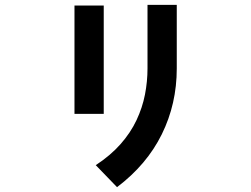

<svg xmlns="http://www.w3.org/2000/svg" viewBox="-20 -690 1040 794"><path d="M409 -219H288V-667H409ZM711 -407Q711 -260 649 -134.5Q587 -9 464 84L376 -7Q437 -47 478.5 -94Q520 -141 544.5 -193Q569 -245 579.5 -299Q590 -353 590 -407V-670H711Z"/></svg>

Font: NanumGothicCoding
Style: Bold
Weight: 700
Monospace: yes
Designer: Kwon Bruce; Nicolas Noh; Sung-woo Choi; Go-un Cha; Soo-hyun Park;
Foundry: NHN Corporation
Version: Version 2.000;PS 1;hotconv 1.0.49;makeotf.lib2.0.14853